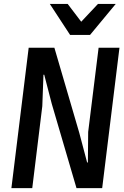

<svg xmlns="http://www.w3.org/2000/svg" viewBox="-20 -974 640 994"><path d="M39 0 128.5 -727H261.5L390.5 -286L431 -133H435L436.5 -291L490.5 -727H598.5L509 0H376L248 -436.5L209 -587H205L199 -424.5L147 0ZM343 -793 238 -953.5H330.5L400.5 -861.5L487 -953.5H579L446 -793Z"/></svg>

Font: Spline Sans Mono Medium
Style: Italic
Weight: 500
Italic angle: -4°
Monospace: yes
Designer: Eben Sorkin, Mirko Velimirovic
Foundry: Sorkin Type
Version: Version 1.004